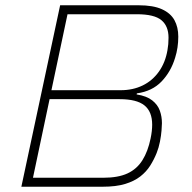

<svg xmlns="http://www.w3.org/2000/svg" viewBox="-20 -708 727 728"><path d="M61 0 208 -688H506Q561 -688 594 -673Q627 -658 641.5 -631.5Q656 -605 656 -569Q656 -548 653 -528Q650 -508 644 -489Q628 -436 592.5 -399Q557 -362 499 -354L498 -350Q536 -344 557 -327.5Q578 -311 586 -288.5Q594 -266 594 -241Q594 -233 592.5 -213.5Q591 -194 586.5 -171Q582 -148 574 -128Q564 -103 549.5 -80Q535 -57 512 -39Q489 -21 454.5 -10.5Q420 0 369 0ZM105 -34H371Q428 -34 463.5 -50.5Q499 -67 520 -100.5Q541 -134 551 -183Q554 -197 555.5 -210.5Q557 -224 557 -235Q557 -285 527.5 -308.5Q498 -332 434 -332H168ZM175 -366H438Q484 -366 521 -384Q558 -402 582.5 -436.5Q607 -471 615 -518Q617 -529 618 -540.5Q619 -552 619 -565Q619 -609 592 -631.5Q565 -654 499 -654H236Z"/></svg>

Font: Saira Thin Thin
Style: Italic
Weight: 250
Italic angle: -12°
Version: Version 1.101